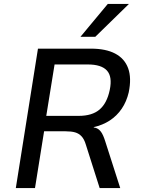

<svg xmlns="http://www.w3.org/2000/svg" viewBox="-20 -951 716 971"><path d="M60 0 172 -705H440Q515 -705 562.5 -680Q610 -655 628 -606Q646 -557 631 -484Q620 -437 595.5 -401Q571 -365 535 -341.5Q499 -318 453 -308L456 -306L465 -304Q480 -299 491 -284Q502 -269 512 -237L588 0H484L414 -220Q406 -247 392.5 -261.5Q379 -276 360 -281.5Q341 -287 312 -287H203L157 0ZM214 -365H378Q446 -365 483.5 -397Q521 -429 535 -496Q549 -563 521 -594Q493 -625 424 -625H256ZM387 -765 525 -931H632L462 -765Z"/></svg>

Font: Nunito Sans 7pt SemiCondensed Medium
Style: Italic
Weight: 500
Width: 4
Italic angle: -9°
Designer: Vernon Adams
Foundry: Vernon Adams
Version: Version 3.101;gftools[0.9.27]